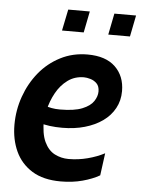

<svg xmlns="http://www.w3.org/2000/svg" viewBox="-51 -717 565 767"><g transform="rotate(5 232.0 -333.0)"><path d="M127.5 -287.5Q145 -281.5 159.8 -278.8Q174.5 -276 193 -276Q250.5 -276 282.5 -289Q314.5 -302 327.5 -321.8Q340.5 -341.5 340.5 -361Q340.5 -382 329.5 -393Q318.5 -404 303.8 -408.2Q289 -412.5 278 -412.5Q241 -412.5 213 -392Q185 -371.5 166.8 -338.5Q148.5 -305.5 140 -267.5L133 -231.5Q132 -174 147.5 -141.2Q163 -108.5 189 -95.2Q215 -82 244.5 -82Q283.5 -82 320.8 -91.8Q358 -101.5 388.5 -117.5L376.5 -28Q348 -11.5 308.2 -0.8Q268.5 10 221 10Q151 10 106 -18Q61 -46 39.2 -93.5Q17.5 -141 17.5 -199.5Q17.5 -258.5 36.8 -313Q56 -367.5 91.2 -410.8Q126.5 -454 175.8 -479.2Q225 -504.5 284.5 -504.5Q357.5 -504.5 395.8 -467.5Q434 -430.5 434 -370.5Q434 -332.5 417.2 -301.8Q400.5 -271 370 -249.2Q339.5 -227.5 298.5 -215.8Q257.5 -204 208 -204Q182 -204 158.5 -207Q135 -210 120 -215.5ZM174 -591 191.5 -676.5H278L261 -591ZM359.5 -591 376.5 -676.5H463.5L446.5 -591Z"/></g></svg>

Font: Cabin SemiCondensedSemiBold
Style: Italic
Weight: 600
Width: 4
Italic angle: -10°
Designer: Pablo Impallari
Foundry: Pablo Impallari. http://www.impallari.com Igino Marini. http://www.ikern.com
Version: Version 3.001